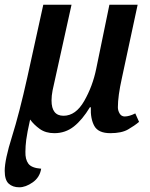

<svg xmlns="http://www.w3.org/2000/svg" viewBox="-32 -556 638 816"><path d="M50 240Q77 240 107 219Q137 198 143 161Q102 158 88.5 139.5Q75 121 76 89Q76 66 79.5 38Q83 10 96 -48Q112 -26 137 -8Q162 10 199 10Q246 10 282 -18.5Q318 -47 350 -100H354Q352 -51 369 -20.5Q386 10 437 10Q485 10 512.5 -6Q540 -22 559 -38L543 -74Q517 -61 498 -61Q484 -61 476.5 -73.5Q469 -86 469 -100Q469 -148 486 -224L553 -536H433L377 -264Q362 -190 326 -127Q290 -64 238 -64Q187 -64 187 -129Q187 -149 191.5 -172Q196 -195 203 -224L272 -536H152L84 -227Q50 -74 19 24.5Q-12 123 -12 170Q-12 209 5 224.5Q22 240 50 240Z"/></svg>

Font: Noto Serif SemiCondensed Semi
Style: Italic
Weight: 600
Width: 4
Italic angle: -12°
Designer: Monotype Design Team
Foundry: Monotype Imaging Inc.
Version: Version 1.901